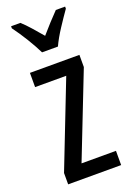

<svg xmlns="http://www.w3.org/2000/svg" viewBox="-147 -820 598 875"><g transform="rotate(-20 151.5 -383.0)"><path d="M282 0H25V-55L186 -468H35V-537H275V-478L115 -69H282ZM119 -606Q103 -639 78 -680Q53 -721 27 -756V-766H72Q91 -749 113.5 -723.5Q136 -698 158 -672Q184 -702 201.5 -721Q219 -740 244 -766H289V-756Q267 -725 239.5 -683Q212 -641 196 -606Z"/></g></svg>

Font: Noto Sans Thai ExtCond
Style: Regular
Weight: 400
Width: 2
Designer: Monotype Design Team
Foundry: Monotype Imaging Inc.
Version: Version 2.002; ttfautohint (v1.8.4.7-5d5b)